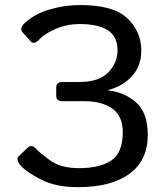

<svg xmlns="http://www.w3.org/2000/svg" viewBox="-20 -735 665 769"><path d="M62.5 -72.3Q42 -96.7 54.7 -108.9L89.8 -142.6Q108.4 -160.2 129.4 -133.8Q133.3 -128.9 177 -95.2Q220.7 -61.5 296.4 -61.5Q379.4 -61.5 425.5 -92Q471.7 -122.6 471.7 -205.6Q471.7 -271.5 429.2 -300.5Q386.7 -329.6 319.8 -329.6H231.9Q205.1 -329.6 205.1 -350.6V-384.8Q205.1 -406.7 231.9 -406.7H297.4Q376.5 -406.7 413.6 -445.1Q450.7 -483.4 450.7 -533.2Q450.7 -588.9 412.1 -613.8Q373.5 -638.7 298.3 -638.7Q248.5 -638.7 203.9 -619.6Q159.2 -600.6 137.7 -577.1Q116.7 -554.2 102.5 -569.8L70.8 -605Q55.2 -622.1 82 -645.5Q122.1 -680.7 180.9 -697.8Q239.7 -714.8 300.8 -714.8Q435.1 -714.8 490.5 -661.4Q545.9 -607.9 545.9 -533.2Q545.9 -471.7 509.5 -430.9Q473.1 -390.1 413.6 -374.5V-372.6Q476.1 -366.7 523.9 -325.9Q571.8 -285.2 571.8 -193.8Q571.8 -92.3 498.3 -38.8Q424.8 14.6 293 14.6Q202.6 14.6 143.1 -16.4Q83.5 -47.4 62.5 -72.3Z"/></svg>

Font: Istok
Style: Regular
Weight: 500
Designer: Andrey V. Panov
Foundry: Andrey V. Panov
Version: Version 1.0.3